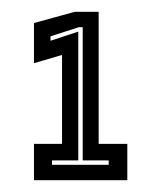

<svg xmlns="http://www.w3.org/2000/svg" viewBox="-20 -720 273 325"><path d="M37.5 -415V-476.5H85V-627L37.5 -613V-681L106.5 -700H147V-476.5H195.5V-415ZM68 -441H164V-448.5H120V-674H113.5L65.5 -658.5V-651L112.5 -666.5V-448.5H68Z"/></svg>

Font: Tourney Thin
Style: Regular
Weight: 100
Designer: Tyler Finck
Foundry: Etcetera Type Co
Version: Version 1.015